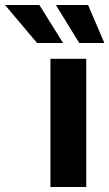

<svg xmlns="http://www.w3.org/2000/svg" viewBox="-152 -752 439 772"><path d="M50.8 0V-515.6H194.8V0ZM-2.9 -579.1 -131.8 -731.9H6.3L101.6 -579.1ZM166.5 -579.1 72.8 -731.9H202.1L267.6 -579.1Z"/></svg>

Font: Inter Display
Style: Bold
Weight: 700
Designer: Rasmus Andersson
Foundry: rsms
Version: Version 4.001;git-9221beed3